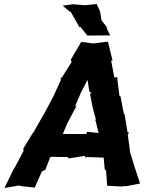

<svg xmlns="http://www.w3.org/2000/svg" viewBox="-20 -923 713 950"><path d="M335 -617 287 -541 279 -535 282 -529 243 -444C226 -413 210 -380 193 -351L191 -348L145 -267L139 -260L95 -187L97 -177L52 -92L44 -81H45L2 7L74 -5L92 -1L152 5L187 -74L205 -84L229 -147L315 -146L320 -139L401 -152L402 -143L411 -146L493 -143L498 -86L505 -79C506 -54 509 -29 510 -4L585 0L597 -3L602 -2L597 0L673 -15C656 -65 640 -116 624 -168L612 -260L617 -261L616 -268L611 -269L597 -354L592 -364L576 -447L571 -448C568 -480 562 -509 560 -542L546 -539L530 -622L537 -625L533 -639L514 -717L440 -708L382 -716L331 -629C331 -624 332 -620 335 -617ZM291 -260 316 -320H317L354 -391L358 -393L353 -401L381 -466L413 -528L422 -471L432 -463L433 -458L425 -461L438 -394L455 -329L451 -333L468 -265L411 -271L407 -260ZM525 -748 509 -781 508 -789 482 -823 475 -867 458 -903 401 -897 342 -902 290 -895 326 -865 329 -866 375 -785V-791L380 -787L412 -747Z"/></svg>

Font: Asimov Print
Style: DIt
Weight: 250
Width: 0
Designer: Google
Version: Version 2.000980: 2014